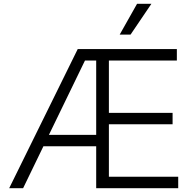

<svg xmlns="http://www.w3.org/2000/svg" viewBox="-20 -984 1020 1004"><path d="M28.1 0 386.4 -727.3H904.8V-667.6H549.4V-393.8H882.5V-334.2H549.4V-59.7H911.9V0H483V-219.1H207L100.9 0ZM235.8 -278.8H483V-667.6H424.4ZM605.8 -802.9 696.7 -964.1H771.7L662.6 -802.9Z"/></svg>

Font: Inter P Light
Style: Regular
Weight: 300
Designer: Rasmus Andersson
Foundry: rsms
Version: Version 3.018;git-588b23468